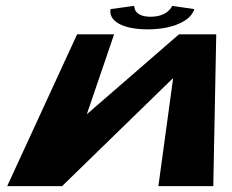

<svg xmlns="http://www.w3.org/2000/svg" viewBox="-20 -637 790 654"><path d="M641.7 -606C630.6 -566 568.2 -537 483.2 -537C397.2 -537 348.6 -566 356.7 -606L437.4 -617C437.4 -617 433.8 -580 492.8 -580C552.8 -580 566.4 -617 566.4 -617ZM519.5 -3H706.5L716.6 -520H589.6L277.1 -249H276.1L368.6 -520H242.6L4.5 -3H191.5L567.5 -369H569.5Z"/></svg>

Font: Hussar Milosc
Style: Obl
Weight: 700
Foundry: Cannot Into Space Fonts
Version: Version 1.02